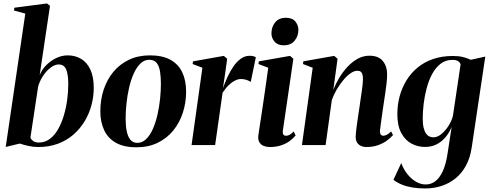

<svg xmlns="http://www.w3.org/2000/svg" viewBox="-20 -837 2830 1108"><path d="M209 -404Q222 -436 247.5 -461.5Q273 -487 305 -502.2Q337 -517.5 370.5 -517.5Q414.5 -517.5 448.2 -497.2Q482 -477 501.5 -435.5Q521 -394 521 -330Q521 -279.5 507.8 -230Q494.5 -180.5 468.2 -137Q442 -93.5 403.5 -60Q365 -26.5 314 -7.5Q263 11.5 200.5 11.5Q172.5 11.5 144.5 5.2Q116.5 -1 94 -8.5L13 11L126 -758.5L60.5 -776.5L63 -792.5L251 -817L268.5 -803.5ZM155.5 -42.5Q159 -32.5 171 -23.5Q183 -14.5 204 -14.5Q240 -14.5 267.8 -35.5Q295.5 -56.5 315.5 -91.8Q335.5 -127 348.5 -171Q361.5 -215 367.8 -262Q374 -309 374 -353Q374 -408 361.8 -436.5Q349.5 -465 319 -465Q295.5 -465 270.8 -445.8Q246 -426.5 227 -396.8Q208 -367 200 -337Z M845.5 -517.5Q918 -517.5 964 -491.8Q1010 -466 1032 -419.2Q1054 -372.5 1054 -308Q1054 -244.5 1035.2 -186.8Q1016.5 -129 980 -84Q943.5 -39 890 -13Q836.5 13 766.5 13Q695 13 649 -13Q603 -39 581 -86Q559 -133 559 -194.5Q559 -260.5 578 -318.8Q597 -377 633.8 -421.8Q670.5 -466.5 723.8 -492Q777 -517.5 845.5 -517.5ZM841.5 -492Q812.5 -492 790 -470Q767.5 -448 751.2 -411.5Q735 -375 724.8 -330.2Q714.5 -285.5 709.8 -239Q705 -192.5 705 -152Q705 -113 711 -81.5Q717 -50 731.8 -31.2Q746.5 -12.5 772.5 -12.5Q801.5 -12.5 824 -34.8Q846.5 -57 862.5 -93.8Q878.5 -130.5 888.8 -175.5Q899 -220.5 903.8 -266.8Q908.5 -313 908.5 -353Q908.5 -391 903.8 -422.5Q899 -454 884.8 -473Q870.5 -492 841.5 -492Z M1085.5 0 1148 -446 1091.5 -467.5 1094 -483 1271.5 -514.5 1291 -498 1279 -411 1266.5 -328.5Q1278 -360.5 1293.2 -393.5Q1308.5 -426.5 1327.5 -454Q1346.5 -481.5 1369.8 -498.2Q1393 -515 1419.5 -515Q1435 -515 1443.8 -512.2Q1452.5 -509.5 1456.5 -507L1427 -364Q1423.5 -368 1406.8 -374.5Q1390 -381 1372 -381Q1354.5 -381 1338.5 -373.2Q1322.5 -365.5 1308.8 -353.8Q1295 -342 1284 -328.2Q1273 -314.5 1264.5 -302L1221.5 0Z M1536.5 11.5Q1518.5 11.5 1502.2 5.2Q1486 -1 1476.8 -16Q1467.5 -31 1471 -56Q1471.5 -62 1475.5 -87.5Q1479.5 -113 1485.5 -152.8Q1491.5 -192.5 1498.8 -241.2Q1506 -290 1513.5 -342.8Q1521 -395.5 1528 -446L1471.5 -467.5L1474 -483L1653.5 -514.5L1673 -498L1612.5 -84.5Q1610.5 -65.5 1615.8 -59.5Q1621 -53.5 1629.5 -53.5Q1641 -53.5 1651 -58.8Q1661 -64 1674.5 -78L1686 -55.5Q1672 -38 1650.8 -22.5Q1629.5 -7 1601 2.2Q1572.5 11.5 1536.5 11.5ZM1617 -575.5Q1583 -575.5 1564.8 -596.2Q1546.5 -617 1546.5 -644.5Q1546.5 -682.5 1568.5 -708.5Q1590.5 -734.5 1629 -734.5Q1667 -734.5 1684.5 -712.8Q1702 -691 1702 -665Q1702 -629 1680.2 -602.2Q1658.5 -575.5 1617 -575.5Z M1903.5 -318.5Q1917 -353.5 1937.8 -388Q1958.5 -422.5 1985.5 -451.5Q2012.5 -480.5 2044.2 -498Q2076 -515.5 2112 -515.5Q2164.5 -515.5 2189.2 -484.8Q2214 -454 2214 -410.5Q2214 -385 2211 -357.5Q2208 -330 2203.5 -300.8Q2199 -271.5 2194.5 -241Q2190.5 -213.5 2186 -182.8Q2181.5 -152 2178 -125.2Q2174.5 -98.5 2172.5 -82.5Q2172.5 -65.5 2178 -59.5Q2183.5 -53.5 2191 -53.5Q2200 -53.5 2212 -59.2Q2224 -65 2237 -78.5L2248 -57.5Q2235.5 -43 2214.5 -27Q2193.5 -11 2163.2 0.2Q2133 11.5 2093 11.5Q2079 11.5 2064.8 5.8Q2050.5 0 2041.5 -13Q2032.5 -26 2032.5 -48Q2032.5 -57.5 2034.5 -76.8Q2036.5 -96 2040 -121Q2043.5 -146 2047.5 -172.5Q2051.5 -199 2055 -222Q2058.5 -248 2062 -271.8Q2065.5 -295.5 2068.5 -316.2Q2071.5 -337 2073 -353.2Q2074.5 -369.5 2074.5 -379.5Q2074.5 -395.5 2071.8 -406.5Q2069 -417.5 2062 -423Q2055 -428.5 2041.5 -428.5Q2023.5 -428.5 2002.5 -413.8Q1981.5 -399 1960.8 -374.2Q1940 -349.5 1922.8 -319.8Q1905.5 -290 1895 -260L1859 0H1722.5L1784.5 -446L1728.5 -467.5L1730.5 -483L1908.5 -514.5L1928 -498Z M2702 15Q2693 75 2668.8 119.2Q2644.5 163.5 2608.5 192.5Q2572.5 221.5 2528 236Q2483.5 250.5 2434.5 250.5Q2393 250.5 2359 244.8Q2325 239 2298.2 228Q2271.5 217 2250.5 200.5L2295.5 104Q2309 140.5 2331.5 168.5Q2354 196.5 2381.2 212Q2408.5 227.5 2436 227.5Q2469.5 227.5 2494.5 207Q2519.5 186.5 2536.5 147.8Q2553.5 109 2562 54L2586.5 -105.5Q2575.5 -76 2554.2 -49Q2533 -22 2502.5 -5.5Q2472 11 2432.5 11Q2391 11 2354.8 -8.2Q2318.5 -27.5 2295.8 -69.2Q2273 -111 2273 -177.5Q2273 -231 2286.2 -280.8Q2299.5 -330.5 2325.5 -373Q2351.5 -415.5 2390 -447.2Q2428.5 -479 2479.5 -496.5Q2530.5 -514 2593.5 -514Q2626.5 -514 2651.2 -508Q2676 -502 2697 -492L2780.5 -510.5ZM2638 -465.5Q2635 -476 2624 -483.8Q2613 -491.5 2591 -491.5Q2551.5 -491.5 2522.8 -469.2Q2494 -447 2474.2 -410.5Q2454.5 -374 2442.5 -329.2Q2430.5 -284.5 2425 -238.8Q2419.5 -193 2419.5 -154Q2419.5 -120.5 2424.8 -99.2Q2430 -78 2438.8 -66Q2447.5 -54 2458.5 -49.2Q2469.5 -44.5 2481 -44.5Q2504 -44.5 2527 -63.2Q2550 -82 2568.5 -111Q2587 -140 2594 -170Z"/></svg>

Font: Merriweather 144pt
Style: Bold Italic
Weight: 700
Italic angle: -7.8°
Version: Version 2.101